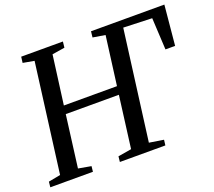

<svg xmlns="http://www.w3.org/2000/svg" viewBox="-124 -909 1200 1075"><g transform="rotate(-20 476.0 -371.5)"><path d="M2 0 5.5 -32.5 77 -46 161.5 -695.5 94.5 -707.5 99 -743H347.5L343.5 -707.5L268.5 -695.5L230 -404.5H546.5L584.5 -695.5L511 -707.5L515 -743H952L929.5 -505H872L862 -694.5L691.5 -700.5L606 -46L691.5 -32.5L687.5 0H416.5L420 -32.5L500 -46L540 -355.5H223.5L183.5 -46L259.5 -32.5L256 0Z"/></g></svg>

Font: Merriweather 60pt
Style: Italic
Weight: 400
Italic angle: -7.8°
Version: Version 2.101